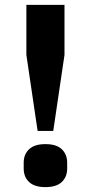

<svg xmlns="http://www.w3.org/2000/svg" viewBox="-20 -753 372 786"><path d="M198 -217H134L88 -528V-733H244V-528ZM77 -63V-87Q77 -121 99 -142Q121 -163 166 -163Q211 -163 233 -142Q255 -121 255 -87V-63Q255 -29 233 -8Q211 13 166 13Q121 13 99 -8Q77 -29 77 -63Z"/></svg>

Font: IBM Plex Sans JP
Style: Bold
Weight: 700
Designer: Mike Abbink; Paul van der Laan; Pieter van Rosmalen; Wujin Sim; Yejin Wi; Jinhee Kim; Boomi Park; Yona Kim; Kichan Ma
Foundry: Sandoll Inc.
Version: Version 1.001